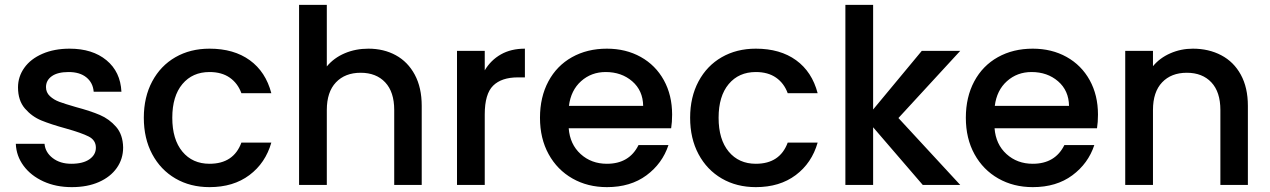

<svg xmlns="http://www.w3.org/2000/svg" viewBox="-20 -760 5218 789"><path d="M45 -169H163Q166 -134 196.5 -110.5Q227 -87 273 -87Q321 -87 347.5 -105.5Q374 -124 374 -153Q374 -184 344.5 -199Q315 -214 251 -232Q189 -249 150 -265Q111 -281 82.5 -314Q54 -347 54 -401Q54 -445 80 -481.5Q106 -518 154.5 -539Q203 -560 266 -560Q360 -560 417.5 -512.5Q475 -465 479 -383H365Q362 -420 335 -442Q308 -464 262 -464Q217 -464 193 -447Q169 -430 169 -402Q169 -380 185 -365Q201 -350 224 -341.5Q247 -333 292 -320Q352 -304 390.5 -287.5Q429 -271 457 -239Q485 -207 486 -154Q486 -107 460 -70Q434 -33 386.5 -12Q339 9 275 9Q210 9 158.5 -14.5Q107 -38 77 -78.5Q47 -119 45 -169Z M841 -560Q941 -560 1006.5 -512.5Q1072 -465 1095 -377H972Q957 -418 924 -441Q891 -464 841 -464Q771 -464 729.5 -414.5Q688 -365 688 -276Q688 -187 729.5 -137Q771 -87 841 -87Q940 -87 972 -174H1095Q1071 -90 1005 -40.5Q939 9 841 9Q762 9 701 -26.5Q640 -62 605.5 -126.5Q571 -191 571 -276Q571 -361 605.5 -425.5Q640 -490 701 -525Q762 -560 841 -560Z M1713 -325V0H1600V-308Q1600 -382 1563 -421.5Q1526 -461 1462 -461Q1398 -461 1360.5 -421.5Q1323 -382 1323 -308V0H1209V-740H1323V-487Q1352 -522 1396.5 -541Q1441 -560 1494 -560Q1557 -560 1606.5 -533Q1656 -506 1684.5 -453Q1713 -400 1713 -325Z M2137 -560V-442H2108Q2041 -442 2006.5 -408Q1972 -374 1972 -290V0H1858V-551H1972V-471Q1997 -513 2038.5 -536.5Q2080 -560 2137 -560Z M2738 -233H2317Q2322 -167 2366 -127Q2410 -87 2474 -87Q2566 -87 2604 -164H2727Q2702 -88 2636.5 -39.5Q2571 9 2474 9Q2395 9 2332.5 -26.5Q2270 -62 2234.5 -126.5Q2199 -191 2199 -276Q2199 -361 2233.5 -425.5Q2268 -490 2330.5 -525Q2393 -560 2474 -560Q2552 -560 2613 -526Q2674 -492 2708 -430.5Q2742 -369 2742 -289Q2742 -258 2738 -233ZM2623 -325Q2622 -388 2578 -426Q2534 -464 2469 -464Q2410 -464 2368 -426.5Q2326 -389 2318 -325Z M3086 -560Q3186 -560 3251.5 -512.5Q3317 -465 3340 -377H3217Q3202 -418 3169 -441Q3136 -464 3086 -464Q3016 -464 2974.5 -414.5Q2933 -365 2933 -276Q2933 -187 2974.5 -137Q3016 -87 3086 -87Q3185 -87 3217 -174H3340Q3316 -90 3250 -40.5Q3184 9 3086 9Q3007 9 2946 -26.5Q2885 -62 2850.5 -126.5Q2816 -191 2816 -276Q2816 -361 2850.5 -425.5Q2885 -490 2946 -525Q3007 -560 3086 -560Z M3672 -275 3926 0H3772L3568 -237V0H3454V-740H3568V-310L3768 -551H3926Z M4488 -233H4067Q4072 -167 4116 -127Q4160 -87 4224 -87Q4316 -87 4354 -164H4477Q4452 -88 4386.5 -39.5Q4321 9 4224 9Q4145 9 4082.5 -26.5Q4020 -62 3984.5 -126.5Q3949 -191 3949 -276Q3949 -361 3983.5 -425.5Q4018 -490 4080.5 -525Q4143 -560 4224 -560Q4302 -560 4363 -526Q4424 -492 4458 -430.5Q4492 -369 4492 -289Q4492 -258 4488 -233ZM4373 -325Q4372 -388 4328 -426Q4284 -464 4219 -464Q4160 -464 4118 -426.5Q4076 -389 4068 -325Z M5108 -325V0H4995V-308Q4995 -382 4958 -421.5Q4921 -461 4857 -461Q4793 -461 4755.5 -421.5Q4718 -382 4718 -308V0H4604V-551H4718V-488Q4746 -522 4789.5 -541Q4833 -560 4882 -560Q4947 -560 4998.5 -533Q5050 -506 5079 -453Q5108 -400 5108 -325Z"/></svg>

Font: IBM-Poppins
Style: Poppins-Medium
Weight: 500
Designer: Mike Abbink, Paul van der Laan, Pieter van Rosmalen, Ben Mitchell, Mark Frömberg
Foundry: Bold Monday
Version: Version 1.1